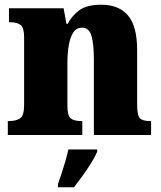

<svg xmlns="http://www.w3.org/2000/svg" viewBox="-20 -571 682 812"><path d="M13 0V-59H17Q49 -59 65.5 -71Q82 -83 82 -127V-413Q82 -454 67 -465.5Q52 -477 22 -477H18V-536H249L261 -470H266Q283 -503 314.5 -527Q346 -551 408 -551Q483 -551 521.5 -505.5Q560 -460 560 -359V-129Q560 -83 571.5 -71Q583 -59 615 -59H619V0H377V-320Q377 -384 367 -419Q357 -454 327 -454Q303 -454 289.5 -433Q276 -412 270.5 -377.5Q265 -343 265 -303V-124Q265 -82 279 -70.5Q293 -59 324 -59H328V0ZM225 208Q232 189 240.5 162.5Q249 136 257 109Q265 82 269 61H391V71Q382 92 365.5 118.5Q349 145 329.5 172Q310 199 293 221H225Z"/></svg>

Font: Noto Serif Lao SemiCondensed Black
Style: Regular
Weight: 900
Width: 4
Designer: Monotype Design Team
Foundry: Monotype Imaging Inc.
Version: Version 2.003; ttfautohint (v1.8.4.7-5d5b)